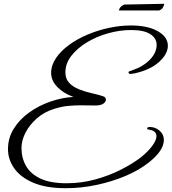

<svg xmlns="http://www.w3.org/2000/svg" viewBox="-20 -931 903 1010"><path d="M326 59Q222 59 154.5 30Q87 1 54.5 -46Q22 -93 22 -146Q22 -206 53 -255Q84 -304 134.5 -340Q185 -376 246 -397Q307 -418 366 -421Q314 -440 281.5 -473.5Q249 -507 249 -547Q249 -588 274.5 -625.5Q300 -663 343 -694.5Q386 -726 440.5 -749Q495 -772 554 -784.5Q613 -797 668 -797Q757 -797 810 -767Q863 -737 863 -690Q863 -647 816.5 -605Q770 -563 688 -545Q672 -542 667 -542Q656 -542 656 -551Q656 -554 659.5 -555.5Q663 -557 675 -561Q734 -581 769 -617.5Q804 -654 804 -695Q804 -730 770.5 -751.5Q737 -773 670 -773Q610 -773 549 -756Q488 -739 437 -708Q386 -677 355 -637Q324 -597 324 -550Q324 -516 344 -495Q364 -474 395 -461.5Q426 -449 459.5 -441.5Q493 -434 521 -425Q531 -422 534 -417Q537 -412 537 -407Q537 -394 522.5 -385Q508 -376 482 -376Q466 -376 446.5 -376.5Q427 -377 405 -377Q374 -377 339.5 -374Q305 -371 264 -358Q212 -342 173.5 -308Q135 -274 114 -233Q93 -192 93 -152Q93 -100 117 -58Q141 -16 193 8.5Q245 33 330 33Q408 33 481 13Q554 -7 616 -38.5Q678 -70 722 -104Q758 -133 780.5 -163Q803 -193 803 -215Q803 -243 764 -249Q754 -250 754 -255Q754 -263 768 -263Q797 -263 819.5 -243.5Q842 -224 842 -195Q842 -138 761 -75Q712 -36 641.5 -6Q571 24 489.5 41.5Q408 59 326 59ZM606 -876Q606 -884 613.5 -893Q621 -902 634 -907L844 -911Q844 -906 838 -893.5Q832 -881 817 -876Z"/></svg>

Font: Great Vibes
Style: Regular
Weight: 400
Designer: Robert E. Leuschke, Viktoriya Grabowska, Viviana Monsalve, Eben Sorkin
Foundry: Robert E. Leuschke
Version: Version 1.103; ttfautohint (v1.8.4.7-5d5b)